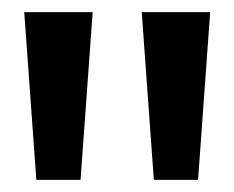

<svg xmlns="http://www.w3.org/2000/svg" viewBox="-20 -770 387 317"><path d="M20 -750H133L113 -473H40ZM214 -750H327L307 -473H234Z"/></svg>

Font: Puffins on Iceburgs(2)
Style: on-Iceburgs-Bold
Weight: 700
Version: Version 1.0